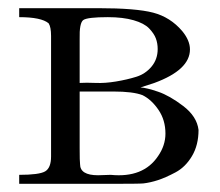

<svg xmlns="http://www.w3.org/2000/svg" viewBox="-20 -451 539 470"><path d="M324 -237Q339 -236 367 -226.5Q395 -217 428.5 -191.5Q462 -166 466 -133Q466 -96 450 -69Q434 -42 409.5 -29Q385 -16 366.5 -10Q348 -4 331 -2Q322 -1 246 -1H27V-23Q76 -23 90.5 -31.5Q105 -40 105 -68V-363Q105 -385 99 -394Q81 -409 27 -409V-431H220Q313 -431 355 -420Q397 -409 426 -375Q445 -352 445 -330Q445 -280 358 -248ZM366 -331Q366 -345 361.5 -357Q357 -369 345 -381.5Q333 -394 307 -401.5Q281 -409 244 -409Q194 -409 184 -402Q174 -395 175 -355V-248Q191 -249 214 -248Q237 -247 264 -251.5Q291 -256 313.5 -263Q336 -270 351 -288Q366 -306 366 -331ZM175 -227V-88Q175 -56 176 -49Q176 -22 220 -22L251 -23Q331 -15 367 -69Q385 -95 385 -124Q385 -157 368 -182Q351 -207 329 -218Q306 -227 257 -227Z"/></svg>

Font: cwTeXMing
Style: Medium
Weight: 500
Version: Version 1.17